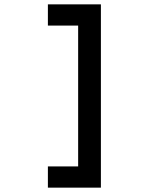

<svg xmlns="http://www.w3.org/2000/svg" viewBox="-20 -732 656 882"><path d="M200 130V32.5H339V-614.5H200V-712H443.5V130Z"/></svg>

Font: Overpass Mono Light SemiBold
Style: Regular
Weight: 600
Monospace: yes
Version: Version 4.000